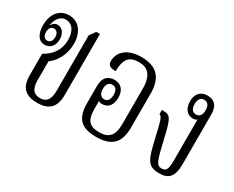

<svg xmlns="http://www.w3.org/2000/svg" viewBox="-83 -862 1439 1180"><g transform="rotate(30 636.0 -272.5)"><path d="M232 10C313 10 355 -28 355 -117V-550H329L299 -507V-115C299 -52 277 -24 231 -24C186 -24 165 -53 165 -112V-246C215 -282 247 -345 247 -418C247 -497 205 -555 135 -555C68 -555 25 -504 25 -422C25 -360 50 -322 93 -322C133 -322 158 -353 158 -397C158 -440 135 -469 102 -469C87 -469 73 -463 64 -444L61 -446C66 -481 88 -522 130 -522C172 -522 204 -488 204 -420C204 -347 164 -296 108 -267V-114C108 -24 152 10 232 10ZM94 -352C74 -352 62 -368 62 -395C62 -422 74 -438 94 -438C114 -438 127 -422 127 -395C127 -368 114 -352 94 -352Z M650 10C762 10 808 -41 808 -147V-388C808 -498 759 -555 648 -555C547 -555 496 -503 496 -439C496 -406 521 -400 553 -400C553 -487 583 -520 649 -520C714 -520 751 -485 751 -389V-140C751 -55 719 -24 651 -24C585 -24 556 -53 556 -130V-190C562 -186 571 -183 581 -183C623 -183 649 -214 649 -267C649 -317 623 -351 575 -351C529 -351 499 -324 499 -265V-142C499 -33 544 10 650 10ZM578 -215C552 -215 539 -235 539 -267C539 -299 552 -318 578 -318C604 -318 615 -299 615 -267C615 -235 603 -215 578 -215Z M1097 10C1165 10 1195 -21 1195 -114V-463C1195 -518 1172 -553 1118 -553C1068 -553 1041 -520 1041 -470C1041 -417 1068 -385 1109 -385C1120 -385 1130 -388 1137 -394V-96C1137 -38 1124 -23 1096 -23C1060 -23 1051 -47 1019 -187C1002 -261 992 -296 979 -314C968 -332 952 -336 925 -336H918V-306C936 -301 942 -285 969 -166C1001 -28 1014 10 1097 10ZM1113 -416C1088 -416 1074 -435 1074 -469C1074 -502 1089 -520 1113 -520C1138 -520 1152 -502 1152 -468C1152 -435 1138 -416 1113 -416Z"/></g></svg>

Font: Noto Serif Thai ExtraCondensed Light
Style: Regular
Weight: 300
Width: 2
Designer: Monotype Design Team
Foundry: Monotype Imaging Inc.
Version: Version 2.002